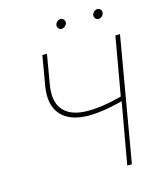

<svg xmlns="http://www.w3.org/2000/svg" viewBox="-127 -968 886 1060"><g transform="rotate(-15 316.0 -438.5)"><path d="M616.2 -710.9 493.7 0H467.3L529.3 -351.1Q417 -321.3 335 -321.3Q227.1 -321.3 176.5 -378.2Q126 -435.1 143.1 -539.6L172.4 -710.9H198.7L169.4 -539.6Q153.8 -445.3 197.3 -396.7Q240.7 -348.1 335 -347.7Q415.5 -346.7 531.2 -377L589.8 -710.9ZM290 -850.1Q291.5 -860.4 300.5 -868.7Q309.6 -877 319.8 -877Q331.1 -877 338.1 -868.4Q345.2 -859.9 343.8 -849.1Q342.3 -838.9 333 -830.8Q323.7 -822.8 313.5 -822.8Q302.2 -822.8 295.4 -831.1Q288.6 -839.4 290 -850.1ZM501 -850.1Q502.4 -860.4 511.2 -868.7Q520 -877 530.8 -877Q542 -877 549.1 -868.4Q556.2 -859.9 554.2 -849.1Q552.7 -838.9 543.7 -830.8Q534.7 -822.8 524.4 -822.8Q513.2 -822.8 506.3 -831.1Q499.5 -839.4 501 -850.1Z"/></g></svg>

Font: Roboto Thin
Style: Italic
Weight: 250
Italic angle: -12°
Designer: Google
Version: Version 2.134; 2016